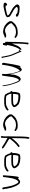

<svg xmlns="http://www.w3.org/2000/svg" viewBox="2051 -2797 774 4916"><g transform="rotate(90 2438.0 -339.0)"><path d="M49 -80C49 -70 60 -56 68 -49C72 -48 77 -49 84 -49H85C88 -46 94 -45 100 -42C108 -42 118 -42 127 -43H128C148 -38 168 -47 187 -50C248 -65 314 -75 369 -96C398 -109 416 -116 421 -148C421 -149 420 -152 420 -155C420 -156 419 -158 419 -162C418 -164 416 -174 412 -178V-179C413 -191 404 -201 392 -210C368 -228 349 -238 323 -253C295 -267 268 -284 240 -300C218 -311 201 -327 184 -344C180 -347 176 -349 173 -352C172 -354 172 -356 170 -359H169C165 -368 159 -377 153 -385C158 -389 163 -392 168 -396H170C177 -396 185 -399 191 -405L204 -408H205C205 -408 207 -409 210 -409H220C224 -409 227 -408 228 -408C234 -408 238 -407 242 -407H243C273 -402 301 -401 324 -388H326C330 -384 335 -380 337 -375V-372C343 -366 360 -357 375 -359H376C395 -359 408 -369 408 -387C404 -417 355 -430 325 -438H324C321 -439 320 -440 318 -440L302 -443H301C292 -446 284 -448 273 -449C266 -449 257 -450 247 -450L236 -451L228 -452C220 -452 210 -453 203 -453H180C144 -453 112 -446 104 -422H103C99 -415 97 -411 95 -404C95 -401 94 -400 94 -398C94 -389 95 -384 98 -379V-369C103 -359 120 -340 129 -331L144 -316C162 -298 183 -281 205 -269L227 -257C239 -249 251 -244 264 -235L277 -228L281 -227L296 -217L304 -214L309 -213C317 -205 326 -203 336 -196C344 -192 354 -183 361 -177H362V-176C365 -172 369 -167 369 -159C369 -159 370 -156 370 -153C373 -150 376 -146 379 -143C372 -140 373 -139 363 -138C342 -133 325 -126 303 -121L276 -115C268 -114 259 -112 250 -110C234 -106 215 -104 201 -100L166 -94L164 -95C161 -95 157 -96 154 -96H153C150 -97 146 -97 142 -97C139 -97 131 -97 126 -99C123 -108 120 -119 117 -129C115 -131 113 -133 108 -134C82 -134 50 -113 50 -90V-88C49 -85 49 -83 49 -82ZM296 -217H297ZM369 -96Z M523 -223C523 -191 531 -179 548 -160C554 -151 561 -141 569 -132C586 -113 613 -93 636 -78C644 -72 655 -65 665 -63H666V-62C697 -45 736 -36 779 -32C808 -32 827 -33 847 -41C870 -50 897 -62 920 -71H921L933 -72C938 -73 942 -78 942 -87C942 -103 924 -111 902 -111C888 -111 877 -106 861 -106C840 -98 808 -89 784 -81H782C775 -81 769 -82 762 -83C759 -82 752 -81 747 -81C743 -81 739 -81 734 -82C718 -87 696 -97 682 -104H681C646 -127 617 -157 593 -190V-191H592C586 -204 575 -220 573 -239V-241L577 -249C599 -271 620 -291 648 -312C664 -329 682 -337 705 -347C732 -358 764 -358 797 -361H817C838 -358 858 -355 877 -349C884 -346 890 -344 895 -343H897C899 -339 901 -338 905 -335H906C910 -331 922 -323 930 -323C934 -324 936 -326 939 -329H940C946 -332 951 -340 950 -346V-347C950 -358 942 -359 937 -364H936C925 -375 911 -384 896 -394C870 -402 838 -406 804 -406C755 -402 710 -399 675 -382V-381C641 -369 617 -356 591 -333C580 -320 566 -306 555 -293C537 -273 518 -254 523 -224ZM804 -406Z M1079 -76C1079 -67 1080 -57 1081 -48C1081 -48 1082 -39 1088 -33C1091 -16 1095 -25 1104 -29H1107C1112 -28 1118 -28 1124 -28H1129C1138 -57 1145 -98 1149 -132C1149 -132 1149 -133 1129 -133C1131 -138 1132 -143 1133 -150C1137 -170 1142 -192 1148 -216C1156 -267 1179 -319 1192 -363V-364L1193 -365C1203 -383 1209 -403 1218 -418C1220 -424 1222 -427 1228 -431C1229 -433 1231 -435 1234 -438C1236 -441 1241 -447 1247 -452C1253 -459 1261 -469 1273 -472H1276L1278 -468C1293 -446 1302 -420 1314 -394L1319 -382C1329 -358 1338 -334 1349 -312H1350C1357 -295 1363 -278 1370 -262C1395 -203 1407 -132 1421 -63L1424 -45C1429 -25 1429 -5 1439 0C1439 0 1440 -1 1424 -1C1432 13 1450 14 1459 2L1460 3L1461 2C1467 -1 1472 -19 1461 -19L1458 -20C1456 -28 1454 -35 1453 -43V-45C1453 -48 1452 -51 1451 -55V-56C1447 -87 1437 -124 1431 -157L1419 -202C1413 -226 1405 -248 1397 -271C1373 -332 1347 -393 1320 -453L1311 -474C1305 -486 1299 -497 1290 -504H1289C1279 -379 1262 -431 1248 -505C1238 -501 1229 -495 1218 -486C1191 -465 1170 -436 1153 -403C1136 -360 1122 -326 1105 -284L1095 -260L1096 -425C1098 -475 1101 -526 1104 -570C1106 -587 1109 -600 1109 -616V-618C1112 -637 1118 -652 1116 -672C1112 -681 1104 -682 1094 -678L1092 -680C1092 -693 1077 -684 1075 -673L1073 -663C1072 -653 1068 -644 1067 -635C1067 -635 1067 -634 1073 -634C1071 -625 1070 -617 1068 -605C1063 -546 1056 -483 1056 -418C1056 -398 1055 -377 1054 -356V-304C1054 -285 1053 -266 1053 -247C1053 -224 1052 -203 1052 -184C1051 -171 1051 -159 1051 -148V-147C1050 -136 1050 -127 1050 -117L1049 -99ZM1317 -474H1318ZM1437 -157Z M1597 -18C1597 -14 1598 -9 1602 -7H1615C1620 -6 1626 -6 1632 -6C1639 -8 1641 -13 1641 -14V-24C1641 -52 1648 -76 1652 -101L1658 -143C1660 -155 1662 -163 1665 -175C1675 -240 1695 -296 1716 -349C1731 -384 1750 -426 1779 -449C1782 -453 1787 -457 1792 -461C1795 -458 1797 -454 1800 -451V-450C1808 -427 1814 -413 1824 -385C1836 -351 1846 -309 1853 -273C1858 -243 1865 -214 1869 -181C1870 -170 1870 -156 1873 -147V-146C1875 -108 1880 -82 1873 -41V-6H1875C1882 -3 1909 -7 1918 -11V-18C1918 -22 1919 -26 1919 -29C1920 -41 1922 -53 1924 -65C1937 -130 1941 -213 1955 -281C1969 -333 1980 -393 2014 -427C2021 -435 2027 -437 2034 -442C2042 -429 2051 -421 2059 -407V-406C2060 -404 2060 -403 2062 -401V-400L2075 -375C2083 -355 2094 -328 2101 -306C2105 -294 2107 -278 2114 -271C2127 -231 2139 -185 2147 -142C2153 -108 2158 -72 2166 -40V-39C2166 -24 2176 -13 2166 -13C2170 -13 2174 -14 2178 -17C2192 -26 2183 -42 2183 -65C2179 -82 2177 -94 2174 -113L2170 -137V-138C2168 -154 2163 -168 2159 -186C2148 -228 2139 -269 2123 -305V-306C2115 -337 2103 -370 2091 -396C2077 -423 2069 -445 2049 -463H2048C2028 -483 1995 -491 1974 -470H1972C1955 -460 1948 -446 1937 -428C1911 -383 1894 -332 1888 -268C1887 -251 1888 -237 1882 -226L1876 -214L1873 -227C1866 -261 1860 -301 1853 -341C1841 -384 1825 -431 1810 -468C1800 -486 1787 -508 1766 -508H1765C1759 -509 1755 -507 1747 -505C1733 -498 1722 -488 1710 -476H1709C1701 -471 1698 -463 1710 -455L1701 -446V-462C1701 -470 1696 -478 1689 -480C1676 -470 1665 -452 1658 -430C1646 -383 1639 -333 1627 -285C1627 -281 1626 -275 1625 -271C1617 -235 1613 -198 1607 -160C1607 -156 1606 -153 1605 -147C1602 -122 1598 -92 1592 -67C1592 -64 1591 -61 1591 -61V-60C1589 -50 1588 -44 1587 -35ZM2110 -396H2111ZM2198 -17H2199Z M2311 -246C2311 -229 2324 -223 2339 -216L2340 -214C2351 -168 2370 -133 2392 -98V-97C2404 -72 2439 -66 2476 -63C2504 -61 2535 -58 2565 -60H2604C2632 -60 2652 -62 2676 -67C2704 -72 2722 -77 2742 -91H2743L2783 -111C2788 -117 2790 -124 2795 -129C2801 -131 2808 -139 2808 -146C2808 -160 2803 -165 2794 -168V-169H2793C2783 -176 2776 -168 2771 -159V-157H2769C2749 -147 2728 -135 2707 -125C2677 -108 2638 -104 2595 -104H2556C2528 -102 2504 -105 2480 -107C2464 -108 2445 -109 2432 -117C2425 -124 2418 -136 2413 -146C2407 -158 2400 -164 2395 -179C2390 -194 2382 -209 2382 -231L2380 -246C2385 -245 2389 -243 2396 -243H2397C2402 -242 2405 -242 2408 -242H2542C2570 -243 2597 -244 2624 -246C2647 -246 2661 -256 2680 -266C2697 -277 2714 -283 2720 -301C2729 -319 2720 -330 2713 -344V-346C2714 -348 2714 -349 2714 -353C2711 -359 2708 -362 2707 -363C2701 -372 2696 -380 2687 -388C2683 -393 2677 -400 2671 -406V-407C2668 -411 2665 -415 2661 -419C2652 -424 2640 -433 2631 -438C2579 -461 2504 -478 2428 -471C2410 -470 2394 -469 2380 -461C2367 -454 2356 -438 2352 -421V-420C2342 -393 2338 -367 2334 -332V-305C2333 -298 2333 -292 2334 -285V-284C2334 -282 2335 -280 2335 -276V-272L2318 -265C2315 -261 2311 -253 2311 -246ZM2385 -287V-292C2384 -305 2384 -318 2385 -330V-331C2390 -360 2394 -391 2403 -419H2405C2418 -421 2431 -422 2446 -424H2447C2463 -424 2479 -423 2496 -421H2504C2541 -418 2579 -409 2606 -396H2607C2618 -389 2637 -381 2644 -367L2645 -366V-365C2647 -360 2651 -356 2652 -355H2653C2656 -352 2658 -349 2661 -346V-345L2662 -344C2665 -337 2674 -330 2674 -314V-311C2665 -305 2654 -300 2643 -296C2639 -294 2631 -290 2624 -290C2598 -287 2569 -286 2542 -286H2403C2402 -286 2400 -286 2395 -287ZM2707 -124V-125Z M2908 -223C2908 -191 2916 -179 2933 -160C2939 -151 2946 -141 2954 -132C2971 -113 2998 -93 3021 -78C3029 -72 3040 -65 3050 -63H3051V-62C3082 -45 3121 -36 3164 -32C3193 -32 3212 -33 3232 -41C3255 -50 3282 -62 3305 -71H3306L3318 -72C3323 -73 3327 -78 3327 -87C3327 -103 3309 -111 3287 -111C3273 -111 3262 -106 3246 -106C3225 -98 3193 -89 3169 -81H3167C3160 -81 3154 -82 3147 -83C3144 -82 3137 -81 3132 -81C3128 -81 3124 -81 3119 -82C3103 -87 3081 -97 3067 -104H3066C3031 -127 3002 -157 2978 -190V-191H2977C2971 -204 2960 -220 2958 -239V-241L2962 -249C2984 -271 3005 -291 3033 -312C3049 -329 3067 -337 3090 -347C3117 -358 3149 -358 3182 -361H3202C3223 -358 3243 -355 3262 -349C3269 -346 3275 -344 3280 -343H3282C3284 -339 3286 -338 3290 -335H3291C3295 -331 3307 -323 3315 -323C3319 -324 3321 -326 3324 -329H3325C3331 -332 3336 -340 3335 -346V-347C3335 -358 3327 -359 3322 -364H3321C3310 -375 3296 -384 3281 -394C3255 -402 3223 -406 3189 -406C3140 -402 3095 -399 3060 -382V-381C3026 -369 3002 -356 2976 -333C2965 -320 2951 -306 2940 -293C2922 -273 2903 -254 2908 -224ZM3189 -406Z M3464 -20C3464 -13 3464 -4 3465 2V6C3466 20 3488 38 3496 21H3499C3506 20 3511 7 3509 -8V-10C3509 -15 3510 -19 3510 -23V-37C3510 -46 3511 -56 3511 -67V-92C3511 -105 3510 -121 3511 -141V-143L3518 -141C3539 -135 3548 -121 3567 -112H3568C3582 -103 3598 -95 3613 -89C3651 -68 3687 -43 3722 -19C3740 -10 3766 7 3779 -10C3789 -25 3771 -39 3759 -46V-47C3752 -53 3743 -57 3732 -66C3709 -81 3683 -98 3659 -112H3658V-113C3633 -130 3605 -146 3579 -160H3578C3562 -172 3543 -182 3530 -198C3536 -205 3539 -212 3546 -221C3558 -234 3572 -253 3582 -267C3606 -298 3635 -326 3662 -354C3682 -375 3710 -395 3733 -412C3747 -421 3746 -440 3735 -448H3734C3724 -455 3712 -448 3706 -448C3688 -436 3671 -421 3654 -407C3651 -405 3650 -403 3648 -400H3647C3640 -394 3634 -388 3627 -381L3609 -363C3601 -354 3592 -345 3582 -335C3561 -313 3543 -289 3525 -264L3516 -252V-267C3516 -331 3517 -399 3519 -461C3519 -480 3520 -498 3520 -515C3522 -555 3522 -596 3527 -634C3528 -662 3545 -687 3526 -696V-695C3521 -707 3508 -709 3500 -702C3496 -699 3494 -694 3493 -688L3490 -672C3486 -660 3484 -647 3483 -637C3483 -630 3482 -621 3481 -611C3479 -582 3478 -546 3476 -515C3476 -500 3475 -484 3475 -467C3473 -376 3472 -273 3471 -178V-132C3471 -117 3472 -104 3472 -91C3472 -78 3471 -67 3471 -56C3471 -45 3470 -37 3469 -26ZM3727 -25Z M3876 -246C3876 -229 3889 -223 3904 -216L3905 -214C3916 -168 3935 -133 3957 -98V-97C3969 -72 4004 -66 4041 -63C4069 -61 4100 -58 4130 -60H4169C4197 -60 4217 -62 4241 -67C4269 -72 4287 -77 4307 -91H4308L4348 -111C4353 -117 4355 -124 4360 -129C4366 -131 4373 -139 4373 -146C4373 -160 4368 -165 4359 -168V-169H4358C4348 -176 4341 -168 4336 -159V-157H4334C4314 -147 4293 -135 4272 -125C4242 -108 4203 -104 4160 -104H4121C4093 -102 4069 -105 4045 -107C4029 -108 4010 -109 3997 -117C3990 -124 3983 -136 3978 -146C3972 -158 3965 -164 3960 -179C3955 -194 3947 -209 3947 -231L3945 -246C3950 -245 3954 -243 3961 -243H3962C3967 -242 3970 -242 3973 -242H4107C4135 -243 4162 -244 4189 -246C4212 -246 4226 -256 4245 -266C4262 -277 4279 -283 4285 -301C4294 -319 4285 -330 4278 -344V-346C4279 -348 4279 -349 4279 -353C4276 -359 4273 -362 4272 -363C4266 -372 4261 -380 4252 -388C4248 -393 4242 -400 4236 -406V-407C4233 -411 4230 -415 4226 -419C4217 -424 4205 -433 4196 -438C4144 -461 4069 -478 3993 -471C3975 -470 3959 -469 3945 -461C3932 -454 3921 -438 3917 -421V-420C3907 -393 3903 -367 3899 -332V-305C3898 -298 3898 -292 3899 -285V-284C3899 -282 3900 -280 3900 -276V-272L3883 -265C3880 -261 3876 -253 3876 -246ZM3950 -287V-292C3949 -305 3949 -318 3950 -330V-331C3955 -360 3959 -391 3968 -419H3970C3983 -421 3996 -422 4011 -424H4012C4028 -424 4044 -423 4061 -421H4069C4106 -418 4144 -409 4171 -396H4172C4183 -389 4202 -381 4209 -367L4210 -366V-365C4212 -360 4216 -356 4217 -355H4218C4221 -352 4223 -349 4226 -346V-345L4227 -344C4230 -337 4239 -330 4239 -314V-311C4230 -305 4219 -300 4208 -296C4204 -294 4196 -290 4189 -290C4163 -287 4134 -286 4107 -286H3968C3967 -286 3965 -286 3960 -287ZM4272 -124V-125Z M4468 -32C4473 -29 4481 -26 4490 -27H4491C4496 -26 4510 -30 4512 -33C4512 -81 4525 -117 4528 -161V-162L4531 -180C4538 -239 4550 -296 4569 -341C4576 -360 4588 -375 4596 -391V-392L4618 -414C4622 -417 4626 -421 4632 -424H4633C4636 -424 4639 -423 4641 -423H4643C4646 -420 4651 -418 4654 -416H4655C4688 -383 4708 -331 4725 -283L4734 -255C4738 -237 4743 -218 4747 -200C4759 -155 4766 -108 4774 -59L4777 -41C4780 -26 4787 -12 4801 -10C4817 -10 4829 -19 4829 -33C4829 -37 4829 -38 4827 -39H4823C4818 -60 4815 -86 4812 -108V-109L4811 -126C4804 -168 4792 -204 4784 -248C4780 -258 4777 -268 4773 -279L4761 -312C4751 -334 4743 -353 4733 -376C4711 -411 4695 -449 4657 -463C4628 -474 4603 -461 4588 -446H4587C4584 -444 4582 -442 4579 -439L4570 -430C4569 -429 4563 -423 4562 -420V-412C4556 -416 4547 -420 4543 -424C4541 -429 4537 -434 4526 -433C4515 -426 4503 -411 4501 -395C4487 -310 4481 -219 4474 -125L4471 -82C4470 -69 4468 -55 4468 -42ZM4761 -312Z"/></g></svg>

Font: Scribbler
Style: Lt
Weight: 300
Designer: Mew Too
Foundry: Cannot Into Space Fonts
Version: Version 1.001